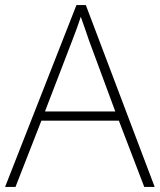

<svg xmlns="http://www.w3.org/2000/svg" viewBox="-20 -736 630 756"><path d="M548 0H589L318 -716H281L0 0H41L143 -261H448ZM330 -578 434 -297H157L265 -578C275 -604 288 -638 298 -670C310 -636 323 -600 330 -578Z"/></svg>

Font: Noto Sans Telugu ExtraLight
Style: Regular
Weight: 200
Designer: Jelle Bosma - Monotype Design Team
Foundry: Monotype Imaging Inc.
Version: Version 2.005